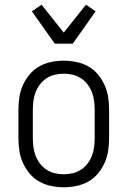

<svg xmlns="http://www.w3.org/2000/svg" viewBox="-20 -785 540 813"><path d="M250 8Q223 8 196.5 2.5Q170 -3 146.5 -16Q123 -29 105.5 -50Q88 -71 77 -95.5Q66 -120 62 -146.5Q58 -173 58 -200V-320Q58 -347 62 -373.5Q66 -400 77 -424.5Q88 -449 105.5 -470Q123 -491 146.5 -504Q170 -517 196.5 -522.5Q223 -528 250 -528Q277 -528 303.5 -522.5Q330 -517 353.5 -504Q377 -491 394.5 -470Q412 -449 423 -424.5Q434 -400 438 -373.5Q442 -347 442 -320V-200Q442 -173 438 -146.5Q434 -120 423 -95.5Q412 -71 394.5 -50Q377 -29 353.5 -16Q330 -3 303.5 2.5Q277 8 250 8ZM250 -47Q269 -47 288 -51.5Q307 -56 323 -66.5Q339 -77 350.5 -92Q362 -107 369 -125Q376 -143 378.5 -162Q381 -181 381 -200V-320Q381 -339 378.5 -358Q376 -377 369 -395Q362 -413 350.5 -428Q339 -443 323 -453.5Q307 -464 288 -468.5Q269 -473 250 -473Q231 -473 212 -468.5Q193 -464 177 -453.5Q161 -443 149.5 -428Q138 -413 131 -395Q124 -377 121.5 -358Q119 -339 119 -320V-200Q119 -181 121.5 -162Q124 -143 131 -125Q138 -107 149.5 -92Q161 -77 177 -66.5Q193 -56 212 -51.5Q231 -47 250 -47ZM212 -600 115 -737 156 -765 250 -647 344 -765 385 -737 288 -600Z"/></svg>

Font: Iosevka Light
Style: Regular
Weight: 300
Monospace: yes
Designer: Belleve Invis
Foundry: Belleve Invis
Version: Version 32.5.0; ttfautohint (v1.8.4)